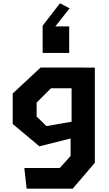

<svg xmlns="http://www.w3.org/2000/svg" viewBox="-20 -944 660 1164"><path d="M141.5 200H420.5L555 43V-534H485V-534.5H226L57 -377V-192.5L219 -57L408 -104.5V1.5L342.5 74.5H127.5ZM399.5 -784H315.5L402 -893.5L343.5 -924L238.5 -788V-623H399.5ZM202 -237.5V-322L289 -409H414V-206L261.5 -179.5Z"/></svg>

Font: Monaspace Krypton
Style: Bold
Weight: 700
Designer: Riley Cran & the Lettermatic Team
Foundry: Lettermatic
Version: Version 1.200 (Monaspace Krypton)